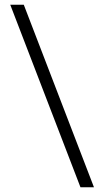

<svg xmlns="http://www.w3.org/2000/svg" viewBox="-20 -731 434 812"><path d="M23.4 -710.9H80.6L377.4 61H320.3Z"/></svg>

Font: Franko
Style: Light
Weight: 300
Designer: Google
Version: Version 1.200310; 2013